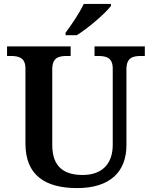

<svg xmlns="http://www.w3.org/2000/svg" viewBox="-20 -951 776 981"><path d="M315 -784V-771H372C431 -807 522 -886 547 -921V-931H408C387 -886 344 -822 315 -784ZM374 10C544 10 626 -75 626 -209V-597C626 -657 659 -665 701 -665H720V-714H463V-665H481C522 -665 556 -657 556 -601V-211C556 -113 501 -57 402 -57C309 -57 247 -97 247 -210V-597C247 -657 280 -665 322 -665H341V-714H16V-665H34C75 -665 110 -657 110 -601V-217C110 -54 213 10 374 10Z"/></svg>

Font: Noto Serif Devanagari SemiBold
Style: Regular
Weight: 600
Designer: Universal Thirst, Indian Type Foundry and the Monotype Design Team
Foundry: Monotype Imaging Inc.
Version: Version 2.004